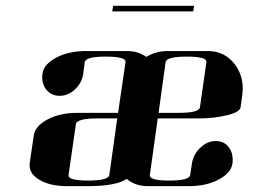

<svg xmlns="http://www.w3.org/2000/svg" viewBox="-20 -635 870 655"><path d="M81.1 -69.8V-77.1L95.2 -172.9Q99.6 -205.1 143.1 -228Q185.1 -250 244.1 -250H382.8L408.2 -422.9Q411.1 -441.9 340.8 -441.9Q272 -441.9 269 -422.9L264.2 -384.8Q259.8 -352.5 235.8 -330.1Q212.4 -308.1 183.1 -308.1Q154.8 -308.1 137.2 -330.1Q124 -346.7 124 -371.1Q124 -379.9 125 -384.8Q129.4 -416 172.9 -439Q214.8 -460.9 273.9 -460.9H413.1Q451.7 -460.9 479 -440.9Q512.2 -460.9 550.8 -460.9H689Q746.1 -460.9 780.8 -416Q808.1 -379.9 808.1 -333Q808.1 -325.7 806.2 -308.1L800.8 -269Q797.9 -252.4 755.9 -242.2Q710 -231 657.2 -231H518.1L491.2 -38.1Q488.3 -19 557.1 -19Q626 -19 628.9 -38.1L634.8 -77.1Q639.2 -108.4 663.1 -130.9Q687.5 -153.8 714.8 -153.8H716.8Q745.1 -153.8 761.2 -131.8Q773.9 -114.3 773.9 -89.8Q773.9 -82 772.9 -77.1Q768.6 -44.9 725.1 -22Q683.1 0 624 0H484.9Q441.4 0 412.1 -24.9Q377.4 0 277.8 0H209Q149.9 0 113.8 -22Q81.1 -41.5 81.1 -69.8ZM213.9 -38.1Q210.9 -19 280.8 -19Q350.1 -19 353 -38.1L379.9 -231H311Q241.7 -231 238.8 -210.9ZM362.8 -596.2 366.2 -615.2H642.1L639.2 -596.2ZM521 -250H589.8Q659.2 -250 662.1 -269L684.1 -422.9Q687 -441.9 617.2 -441.9Q547.9 -441.9 544.9 -422.9Z"/></svg>

Font: Hjet
Style: Italic
Weight: 400
Designer: T. Christopher White
Version: Version 1.2